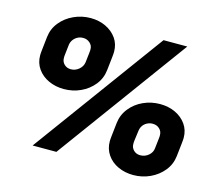

<svg xmlns="http://www.w3.org/2000/svg" viewBox="-103 -846 1137 991"><g transform="rotate(15 466.0 -350.0)"><path d="M685 13Q641 13 604 -4Q567 -21 545.5 -52.5Q524 -84 524 -124Q524 -128 524.5 -136.5Q525 -145 526 -152L534 -224Q539 -269 567 -304Q595 -339 637 -358Q679 -377 726 -377Q771 -377 807.5 -360Q844 -343 866 -312Q888 -281 888 -240Q888 -236 887.5 -228Q887 -220 886 -212L878 -140Q873 -95 845 -60.5Q817 -26 775 -6.5Q733 13 685 13ZM224 -323Q180 -323 143 -340Q106 -357 84 -388Q62 -419 62 -460Q62 -464 62.5 -472.5Q63 -481 64 -488L72 -560Q77 -605 105 -639.5Q133 -674 175.5 -693.5Q218 -713 265 -713Q310 -713 346.5 -695.5Q383 -678 404.5 -647.5Q426 -617 426 -576Q426 -572 425.5 -564Q425 -556 424 -548L416 -476Q411 -430 383 -395.5Q355 -361 313.5 -342Q272 -323 224 -323ZM233 -431Q257 -431 276 -447Q295 -463 298 -486L304 -539Q305 -545 305 -549.5Q305 -554 305 -558Q305 -577 290 -590.5Q275 -604 254 -604Q237 -604 223.5 -596.5Q210 -589 201.5 -577Q193 -565 191 -550L185 -497Q184 -491 184 -487Q184 -483 184 -478Q184 -458 198 -444.5Q212 -431 233 -431ZM694 -95Q719 -95 738 -111Q757 -127 759 -150L765 -203Q766 -209 766 -213.5Q766 -218 766 -222Q766 -242 751.5 -255.5Q737 -269 715 -269Q699 -269 685 -261.5Q671 -254 663 -242Q655 -230 653 -214L646 -161Q645 -155 645 -151Q645 -147 645 -142Q645 -122 659 -108.5Q673 -95 694 -95ZM145 0 657 -700H784L272 0Z"/></g></svg>

Font: MuseoModerno ExtraBold
Style: Italic
Weight: 800
Italic angle: -9°
Designer: Pablo Cosgaya, Héctor Gatti, Marcela Romero, and the Authors of The MuseoModerno Project.
Foundry: Omnibus-Type Team
Version: Version 1.003